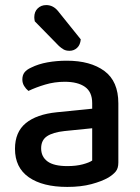

<svg xmlns="http://www.w3.org/2000/svg" viewBox="-20 -721 551 756"><path d="M245 -67Q280 -67 306 -74Q332 -81 343 -89V-216L234 -205Q188 -200 165 -184.5Q142 -169 142 -137Q142 -104 167 -85.5Q192 -67 245 -67ZM243 -482Q336 -482 391 -441.5Q446 -401 446 -314V-81Q446 -58 435.5 -45.5Q425 -33 407 -22Q381 -7 340 4Q299 15 245 15Q148 15 93.5 -23Q39 -61 39 -135Q39 -201 81.5 -236Q124 -271 204 -279L343 -293V-315Q343 -359 314.5 -379Q286 -399 235 -399Q195 -399 158 -388Q121 -377 92 -363Q82 -371 75 -382.5Q68 -394 68 -408Q68 -425 76.5 -436Q85 -447 103 -455Q131 -469 167 -475.5Q203 -482 243 -482ZM117 -637Q115 -647 115 -653Q115 -675 128.5 -688Q142 -701 162 -701Q189 -701 208 -678L298 -566Q296 -544 283.5 -532.5Q271 -521 254 -521Q240 -521 231 -526Q222 -531 212 -540Z"/></svg>

Font: Baloo Bhaina 2 Medium
Style: Regular
Weight: 500
Designer: Yesha Goshar, Manish Minz, Shuchita Grover and Ek Type
Foundry: Ek Type
Version: Version 1.640;hotconv 1.0.111;makeotfexe 2.5.65597; ttfautoh